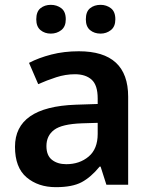

<svg xmlns="http://www.w3.org/2000/svg" viewBox="-20 -764 625 794"><path d="M306 -552Q510 -552 510 -364V0H420L396 -75H392Q356 -31 317.5 -10.5Q279 10 211 10Q138 10 90 -30.5Q42 -71 42 -157Q42 -322 293 -331L384 -334V-357Q384 -412 359 -434.5Q334 -457 290 -457Q251 -457 212.5 -444.5Q174 -432 138 -416L100 -504Q140 -525 192.5 -538.5Q245 -552 306 -552ZM318 -254Q236 -251 204 -227Q172 -203 172 -160Q172 -121 195 -103Q218 -85 254 -85Q309 -85 346.5 -116.5Q384 -148 384 -210V-256ZM130 -684Q130 -716 147.5 -730Q165 -744 190 -744Q215 -744 233.5 -730Q252 -716 252 -684Q252 -654 233.5 -639.5Q215 -625 190 -625Q165 -625 147.5 -639.5Q130 -654 130 -684ZM335 -684Q335 -716 352.5 -730Q370 -744 396 -744Q420 -744 438.5 -730Q457 -716 457 -684Q457 -654 438.5 -639.5Q420 -625 396 -625Q370 -625 352.5 -639.5Q335 -654 335 -684Z"/></svg>

Font: Noto Sans Meetei Mayek SemiBold
Style: Regular
Weight: 600
Designer: Monotype Design Team and Neelakash Kshetrimayum
Foundry: Monotype Imaging Inc.
Version: Version 2.002; ttfautohint (v1.8.4.7-5d5b)